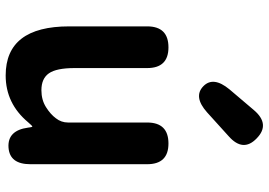

<svg xmlns="http://www.w3.org/2000/svg" viewBox="-155 -778 947 677"><g transform="rotate(90 318.5 -439.5)"><path d="M246 14Q73 14 73 -210V-485Q73 -560 147 -560Q220 -560 220 -485V-229Q220 -165 238.5 -138.5Q257 -112 298 -112Q332 -112 357.5 -128Q383 -144 397 -163Q412 -182 412 -206V-485Q412 -560 486 -560Q559 -560 559 -485V-73Q559 0 500 4Q440 8 430 -65L429 -72Q428 -80 426 -80Q424 -80 411 -65Q345 14 246 14ZM376 -696Q321 -647 284 -683Q248 -718 295 -775L368 -861Q418 -920 468 -871Q518 -823 460 -772Z"/></g></svg>

Font: Resource Han Rounded JP
Style: Bold
Weight: 700
Designer: Cyano Hao (round all glyphs); Ryoko NISHIZUKA 西塚涼子 (kana, bopomofo & ideographs); Paul D. Hunt (Latin, Greek & Cyrillic)
Foundry: Cyano Hao
Version: 0.990